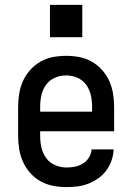

<svg xmlns="http://www.w3.org/2000/svg" viewBox="-20 -756 540 784"><path d="M252 8Q225 8 198 3Q171 -2 147 -15Q123 -28 104.5 -48.5Q86 -69 74.5 -94Q63 -119 58.5 -146Q54 -173 54 -200V-320Q54 -347 58.5 -374Q63 -401 74 -425.5Q85 -450 103.5 -470.5Q122 -491 145.5 -504.5Q169 -518 196 -523Q223 -528 250 -528Q277 -528 304 -523Q331 -518 354.5 -504.5Q378 -491 396.5 -470.5Q415 -450 426 -425.5Q437 -401 441.5 -374Q446 -347 446 -320V-220H144V-200Q144 -176 149.5 -152.5Q155 -129 169 -110Q183 -91 205.5 -81.5Q228 -72 252 -72Q269 -72 286.5 -75.5Q304 -79 319 -88.5Q334 -98 343.5 -113.5Q353 -129 354 -146H444Q443 -123 435.5 -101Q428 -79 414.5 -60.5Q401 -42 382 -28.5Q363 -15 342 -6.5Q321 2 298 5Q275 8 252 8ZM356 -300V-320Q356 -344 351 -367Q346 -390 332 -409.5Q318 -429 296 -438.5Q274 -448 250 -448Q226 -448 204 -438.5Q182 -429 168 -409.5Q154 -390 149 -367Q144 -344 144 -320V-300ZM184 -604V-736H316V-604Z"/></svg>

Font: Iosevka SS04 Medium
Style: Regular
Weight: 500
Monospace: yes
Designer: Belleve Invis
Foundry: Belleve Invis
Version: Version 19.0.0; ttfautohint (v1.8.4)